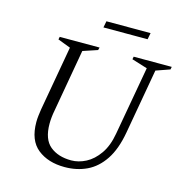

<svg xmlns="http://www.w3.org/2000/svg" viewBox="-117 -914 989 1033"><g transform="rotate(15 377.5 -398.0)"><path d="M334 10Q242 10 183.5 -36.5Q125 -83 125 -185Q125 -202 127 -219Q129 -236 132 -256L196 -618L125 -645L128 -660H350L346 -645L265 -618L204 -271Q200 -251 198 -231.5Q196 -212 196 -195Q196 -108 241 -71Q286 -34 359 -34Q400 -34 440.5 -55Q481 -76 512.5 -121Q544 -166 556 -236L624 -618L537 -645L540 -660H752L749 -645L672 -618L608 -256Q591 -160 552 -101.5Q513 -43 457.5 -16.5Q402 10 334 10ZM342 -770 349 -806H595L588 -770Z"/></g></svg>

Font: Spectral Light
Style: Italic
Weight: 300
Italic angle: -10°
Designer: Jean-Baptiste Levee
Foundry: Production Type
Version: Version 2.001